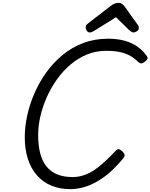

<svg xmlns="http://www.w3.org/2000/svg" viewBox="-20 -1310 1057 1349"><path d="M476 19Q401 19 341.5 -5.5Q282 -30 240 -77.5Q198 -125 176 -193Q154 -261 154 -346Q154 -417 170.5 -495Q187 -573 220.5 -651Q254 -729 303 -798Q352 -867 417 -921.5Q482 -976 563 -1007Q644 -1038 740 -1038Q804 -1038 855 -1024Q906 -1010 945.5 -982.5Q985 -955 1012 -915Q1020 -904 1015.5 -895.5Q1011 -887 997 -876Q984 -866 974.5 -864.5Q965 -863 951 -875Q925 -901 893.5 -918.5Q862 -936 821.5 -944.5Q781 -953 725 -953Q654 -953 591 -927Q528 -901 475 -856Q422 -811 380 -752Q338 -693 308.5 -626.5Q279 -560 263.5 -492Q248 -424 248 -361Q248 -288 262.5 -232.5Q277 -177 307 -140Q337 -103 382.5 -84.5Q428 -66 490 -66Q532 -66 571 -79.5Q610 -93 646.5 -118Q683 -143 719.5 -177.5Q756 -212 796 -254Q807 -265 818.5 -260.5Q830 -256 841 -245Q854 -231 855.5 -221.5Q857 -212 846 -198Q778 -115 712.5 -67.5Q647 -20 587.5 -0.5Q528 19 476 19ZM610 -1082Q598 -1082 590 -1094Q582 -1106 582 -1117Q582 -1127 585.5 -1132Q589 -1137 593 -1141L756 -1267Q771 -1279 784.5 -1284.5Q798 -1290 814 -1290Q827 -1290 837 -1283Q847 -1276 856 -1264L949 -1134Q954 -1127 954.5 -1121.5Q955 -1116 955 -1111Q955 -1099 942 -1090.5Q929 -1082 920 -1082Q910 -1082 903 -1086.5Q896 -1091 888 -1098L795 -1189L641 -1093Q634 -1089 626.5 -1085.5Q619 -1082 610 -1082Z"/></svg>

Font: Playwrite IN
Style: Regular
Weight: 400
Designer: Veronika Burian, José Scaglione
Foundry: TypeTogether
Version: Version 1.002